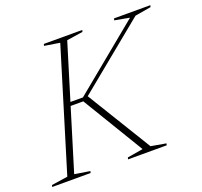

<svg xmlns="http://www.w3.org/2000/svg" viewBox="-152 -822 1009 958"><g transform="rotate(-20 353.0 -342.5)"><path d="M498.5 -23.5 578.5 -9.5 576 0H370.5L373.5 -9.5L456.5 -23.5L260 -348.5H182L188 -367.5H265L622 -661L543 -675.5L546 -685H738.5L736 -675.5L651 -661L272.5 -351L282.5 -376.5ZM252 -662.5 170.5 -675.5 173 -685H377L374.5 -675.5L289 -662.5L93 -22.5L174.5 -9.5L172 0H-32L-29.5 -9.5L56.5 -22.5Z"/></g></svg>

Font: Newsreader 36pt ExtraLight
Style: Italic
Weight: 250
Italic angle: -17°
Designer: Hugues Gentile
Foundry: Production Type
Version: Version 1.003